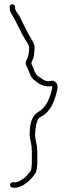

<svg xmlns="http://www.w3.org/2000/svg" viewBox="-20 -718 329 916"><path d="M26 -684 27 -675C27 -668 30 -658 37 -648C51 -627 56 -612 68 -590V-589H69C79 -566 91 -544 104 -523C107 -519 119 -502 119 -491C119 -469 116 -447 107 -432C98 -415 105 -406 113 -389C122 -368 128 -347 143 -336C166 -317 190 -301 229 -307V-299C219 -250 202 -209 165 -185H164C136 -169 122 -134 122 -87V-86C121 -79 121 -75 122 -71V-70C122 -61 126 -44 128 -35L130 -23C131 -18 131 -14 131 -7C132 0 132 6 132 12V56C132 63 131 72 130 81C130 98 120 104 113 113C104 124 100 130 87 137C78 143 67 152 49 152L42 151C36 151 28 156 28 163C28 172 33 177 41 177L48 178C61 178 72 174 84 169C111 155 131 135 148 110C155 101 158 76 158 56V12C158 6 158 0 157 -7V-8C157 -32 148 -46 148 -70C147 -74 147 -79 148 -87C148 -92 149 -99 150 -106L153 -125L159 -144C163 -154 170 -158 178 -163H179C222 -187 242 -236 254 -295C259 -315 244 -338 222 -332C197 -324 173 -348 161 -355H160C152 -363 147 -373 143 -382V-383C142 -388 133 -405 130 -414V-420C136 -433 139 -439 142 -454L144 -473C145 -480 145 -486 145 -492C145 -499 143 -507 138 -517C125 -540 117 -552 105 -576L72 -643C68 -649 55 -664 52 -676V-686C52 -692 45 -698 38 -698C32 -698 26 -691 26 -684ZM84 170C84 170 84 169 84 169C84 169 84 170 84 170ZM107 -430C107 -430 107 -429 107 -429C107 -429 107 -430 107 -430ZM130 77C130 77 130 76 130 76C130 76 130 77 130 77ZM142 -452Z"/></svg>

Font: Stray Cat
Style: LtCn
Weight: 300
Version: Version 1.0